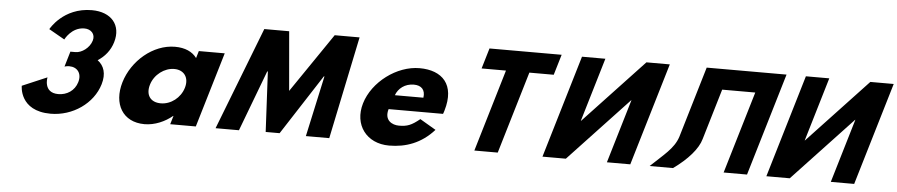

<svg xmlns="http://www.w3.org/2000/svg" viewBox="-43 -1010 6107 1307"><g transform="rotate(5 3011.0 -356.0)"><path d="M370.9 -511.8C370.9 -511.8 412.9 -598.5 501.3 -598.5C546.3 -598.5 578.3 -566.2 564.9 -521.2C549.8 -470.2 497 -432.8 454.5 -432.8H419.6L388.5 -328.2C388.5 -328.2 403.6 -333.3 420.6 -333.3C476.7 -333.3 509.1 -290.8 491.1 -230.5C473.4 -171 421 -137.8 362.4 -137.8C257 -137.8 279.5 -244.9 279.5 -244.9L110.1 -172.7C110.1 -172.7 106.3 -0.1 322.2 -0.1C472.7 -0.1 610.9 -96.2 650.9 -230.5C672.9 -304.4 654 -358 609.5 -391.1C656.6 -420.9 693.6 -465.1 710.8 -522.9C746.2 -641.9 674.6 -726.9 541.2 -726.9C344.8 -726.9 263.3 -573 263.3 -573Z M790.7 -256C746.1 -106 815 15 965 15C1035 15 1104.3 -16 1154.8 -58H1156.8L1139.5 0H1314.5L1467.3 -513H1290.3L1275.7 -464C1245.9 -505 1195.7 -528 1126.7 -528C976.7 -528 835.4 -406 790.7 -256ZM978.7 -256C999.9 -327 1067.8 -377 1134.8 -377C1200.8 -377 1238.9 -327 1217.7 -256C1196.9 -186 1132 -136 1063 -136C991 -136 957.9 -186 978.7 -256Z M2066.6 0.1H2226.4L2372.3 -701.1H2202.3L1926.3 -296.5L1891.2 -701.1H1721.2L1449.5 0.1H1609.3L1766.2 -415.5H1770.5L1791.6 -4.1H1886.8L2153 -415.5H2157.2Z M2983.6 -232C2986.4 -238 2989.6 -249 2991.7 -256C3045.3 -436 2953.7 -528 2797.7 -528C2642.7 -528 2479.4 -406 2434.7 -256C2390.4 -107 2481 15 2636 15C2750 15 2855.1 -22 2941.9 -119L2833 -183C2776.3 -137 2748 -126 2691 -126C2646 -126 2588.1 -153 2611.6 -232ZM2645.8 -330C2662.8 -377 2707.5 -413 2768.5 -413C2820.5 -413 2848.8 -384 2840.8 -330Z M3218.1 -562.9H3384.7L3217.7 -1.9H3377.5L3544.5 -562.9H3711.1L3752.9 -703.1H3259.9Z M4253.1 -436.1H4251.4L3843 -0.9H3683.2L3892 -702.1H4051.8L3922.2 -266.9H3923.9L4332.3 -702.1H4492.1L4283.3 -0.9H4123.5Z M4759.2 -215.9 4862.2 -561.9H5088.3L4921.2 -0.9H5081L5289.8 -702.1H5130H4903.9H4744.1L4599.4 -215.9C4572.5 -134.3 4503.4 -85 4415.5 -0.9H4575.3C4672.5 -70.6 4740.4 -147.1 4759.2 -215.9Z M5783.1 -436.1H5781.4L5373 -0.9H5213.2L5422 -702.1H5581.8L5452.2 -266.9H5453.9L5862.3 -702.1H6022.1L5813.3 -0.9H5653.5Z"/></g></svg>

Font: Hussar
Style: BdOblThree
Weight: 700
Foundry: Cannot Into Space Fonts
Version: Version 2.00